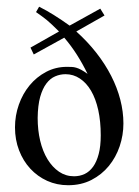

<svg xmlns="http://www.w3.org/2000/svg" viewBox="-20 -544 417 575"><path d="M349.6 -174.3Q349.6 -139.2 338.4 -106Q327.1 -72.8 305.9 -46.9Q284.7 -21 253.9 -5.1Q223.1 10.7 184.1 10.7Q150.4 10.7 121.3 -2.4Q92.3 -15.6 70.8 -38.8Q49.3 -62 37.1 -93.8Q24.9 -125.5 24.9 -162.6Q24.9 -197.8 36.4 -230.5Q47.9 -263.2 68.6 -288.3Q89.4 -313.5 117.9 -328.6Q146.5 -343.8 180.2 -343.8Q188 -343.8 194.6 -343.5Q201.2 -343.3 208 -341.3Q214.8 -339.4 223.1 -335Q231.4 -330.6 242.2 -322.8Q227.5 -353 210.4 -379.9Q193.4 -406.7 172.4 -431.2L81.1 -380.9L71.3 -401.4L156.7 -449.7Q144.5 -461.9 136.2 -469.7Q127.9 -477.5 120.6 -483.6Q113.3 -489.7 105.7 -495.1Q98.1 -500.5 87.9 -507.8L97.2 -523.9Q119.6 -512.7 142.1 -498.5Q164.6 -484.4 188.5 -467.3L280.3 -518.1L293 -497.6L208.5 -449.7Q242.2 -419.4 268.6 -385.7Q294.9 -352.1 313 -316.7Q331.1 -281.2 340.3 -245.4Q349.6 -209.5 349.6 -174.3ZM281.7 -138.7Q281.7 -180.7 274.2 -214.6Q266.6 -248.5 252.7 -272.2Q238.8 -295.9 219.2 -308.8Q199.7 -321.8 176.3 -321.8Q160.2 -321.8 145.3 -315.4Q130.4 -309.1 118.9 -293.9Q107.4 -278.8 100.3 -253.7Q93.3 -228.5 92.8 -190.9Q92.8 -154.3 100.3 -122.6Q107.9 -90.8 122.3 -67.1Q136.7 -43.5 156.7 -29.8Q176.8 -16.1 201.7 -16.1Q218.8 -16.1 233.4 -22.9Q248 -29.8 258.8 -44.7Q269.5 -59.6 275.6 -82.8Q281.7 -106 281.7 -138.7Z"/></svg>

Font: Scheherazade Urdu
Style: Regular
Weight: 400
Designer: SIL International
Foundry: SIL International
Version: Version 1.005 (build 117/117)